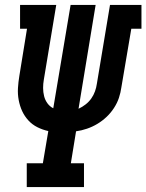

<svg xmlns="http://www.w3.org/2000/svg" viewBox="-20 -755 591 775"><path d="M88 0V-96H153L175 -226Q152 -231 131 -241.5Q110 -252 94.5 -269Q79 -286 69.5 -306.5Q60 -327 55.5 -351Q51 -375 52.5 -399.5Q54 -424 58 -448L89 -639H61V-735H207L157 -434Q154 -417 154 -400Q154 -383 158 -367Q162 -351 171.5 -338Q181 -325 195 -318L265 -735H366L297 -316Q312 -323 325.5 -333.5Q339 -344 348.5 -357.5Q358 -371 363.5 -386.5Q369 -402 371 -417L424 -735H551V-639H510L470 -403Q467 -381 460 -360Q453 -339 440 -319Q427 -299 410 -283Q393 -267 373 -255Q353 -243 331 -235.5Q309 -228 287 -225L266 -96H319V0Z"/></svg>

Font: Iosevka Slab
Style: Bold Italic
Weight: 700
Italic angle: -9°
Monospace: yes
Designer: Belleve Invis
Foundry: Belleve Invis
Version: Version 11.1.0; ttfautohint (v1.8.3)